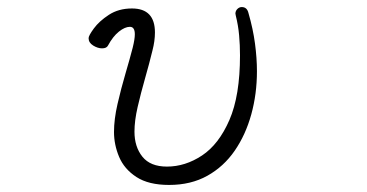

<svg xmlns="http://www.w3.org/2000/svg" viewBox="-20 -508 1040 544"><path d="M459 16Q401 16 366.5 -6.5Q332 -29 317.5 -63.5Q303 -98 303 -134Q303 -170 313 -213.5Q323 -257 335.5 -299.5Q348 -342 356 -373Q362 -397 362 -411Q362 -432 348 -432Q334 -432 317 -418.5Q300 -405 286 -379Q282 -371 269 -371Q257 -371 244 -379Q231 -387 231 -400Q231 -407 246 -427.5Q261 -448 288.5 -466Q316 -484 354 -484Q419 -484 419 -416Q419 -392 412 -365Q403 -328 391 -286Q379 -244 370 -205Q361 -166 361 -135Q361 -92 383.5 -64Q406 -36 453 -36Q505 -36 552.5 -67.5Q600 -99 630 -168Q660 -237 660 -351Q660 -380 657.5 -408Q655 -436 648 -464Q648 -466 647.5 -467Q647 -468 647 -469Q647 -477 652.5 -482.5Q658 -488 665 -488Q680 -488 684 -471Q697 -426 702.5 -384.5Q708 -343 708 -306Q708 -242 692 -184Q676 -126 645 -81Q614 -36 567.5 -10Q521 16 459 16Z"/></svg>

Font: Moon Stars Kai HW Light
Style: Regular
Weight: 300
Designer: GuiWonder
Version: Version 1.101